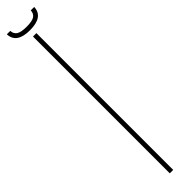

<svg xmlns="http://www.w3.org/2000/svg" viewBox="-327 -839 794 794"><g transform="rotate(-45 70.0 -441.5)"><path d="M60 0V-800H80V0ZM-10 -883H10Q11 -864 25 -855.5Q39 -847 70 -847Q102 -847 115.5 -855.5Q129 -864 130 -883H150Q148 -827 70 -827Q-8 -827 -10 -883Z"/></g></svg>

Font: Big Shoulders Display Thin
Style: Regular
Weight: 100
Designer: Patric King
Foundry: XO Type Co
Version: Version 1.000; ttfautohint (v1.8.2)